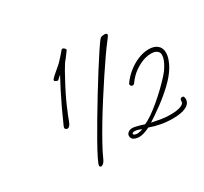

<svg xmlns="http://www.w3.org/2000/svg" viewBox="-141 -925 1155 1087"><g transform="rotate(-30 436.5 -382.0)"><path d="M233 -38Q229 -40 226.5 -41.5Q224 -43 224 -48Q224 -57 241 -91.5Q258 -126 286.5 -176.5Q315 -227 350 -286Q385 -345 422 -405.5Q459 -466 492.5 -519Q526 -572 552 -611Q578 -650 590 -665Q598 -674 605.5 -675.5Q613 -677 622 -677Q627 -677 632.5 -675Q638 -673 638 -667Q638 -662 629 -650.5Q620 -639 615 -632Q597 -609 568 -567.5Q539 -526 504 -473Q469 -420 432.5 -363Q396 -306 363 -251Q330 -196 304.5 -149.5Q279 -103 266 -73Q260 -58 252 -49Q244 -40 233 -38ZM174 -319Q170 -319 165 -323Q160 -327 160 -332Q160 -338 171 -360Q186 -395 207 -439.5Q228 -484 250.5 -528Q273 -572 291 -605Q286 -601 280 -595.5Q274 -590 269 -585Q266 -582 262 -582Q260 -582 252 -585.5Q244 -589 244 -595Q244 -601 261.5 -616.5Q279 -632 304 -653Q314 -661 326.5 -674.5Q339 -688 351 -701.5Q363 -715 369 -723Q372 -726 376 -726Q381 -726 387.5 -720Q394 -714 394 -708L365 -669Q365 -669 360 -663Q355 -657 350.5 -651Q346 -645 346 -644Q336 -628 326 -611Q316 -594 307 -576Q261 -492 235 -431Q209 -370 202 -349Q191 -319 174 -319ZM721 -70Q682 -70 644 -77Q606 -84 574 -96Q532 -75 504 -75Q485 -75 470 -83Q455 -91 455 -109Q455 -122 466.5 -130.5Q478 -139 494 -139Q501 -139 516.5 -135.5Q532 -132 547 -127.5Q562 -123 567 -121Q588 -129 617 -149Q646 -169 678 -196Q710 -223 739.5 -251.5Q769 -280 791 -304.5Q813 -329 821 -344Q847 -385 847 -414Q847 -431 833.5 -441Q820 -451 796 -451Q759 -451 721.5 -432Q684 -413 658 -387Q642 -371 628 -351Q624 -346 617 -346Q612 -346 607.5 -350Q603 -354 603 -360Q603 -365 606 -368Q626 -397 657 -422.5Q688 -448 724.5 -463.5Q761 -479 797 -479Q832 -479 852.5 -462Q873 -445 873 -414Q873 -393 864.5 -369.5Q856 -346 845 -328Q821 -288 779 -248Q737 -208 689.5 -173Q642 -138 601 -112Q630 -106 659.5 -101Q689 -96 718 -96Q762 -96 786.5 -105Q811 -114 811 -130V-134Q811 -140 814.5 -145Q818 -150 825 -150Q835 -150 837 -143Q839 -136 839 -131Q839 -101 808 -85.5Q777 -70 721 -70ZM501 -97Q509 -97 519.5 -99Q530 -101 540 -105Q513 -117 495 -117Q492 -117 486 -115.5Q480 -114 480 -108Q480 -102 488.5 -99.5Q497 -97 501 -97Z"/></g></svg>

Font: Ms Madi
Style: Regular
Weight: 400
Designer: Robert E. Leuschke
Foundry: Robert E. Leuschke
Version: Version 1.010; ttfautohint (v1.8.3)